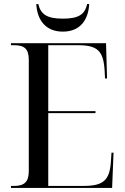

<svg xmlns="http://www.w3.org/2000/svg" viewBox="-20 -927 617 947"><path d="M290 -771C378 -771 416 -832 420 -907H410C398 -855 367 -835 290 -835C212 -835 181 -856 169 -907H159C163 -832 202 -771 290 -771ZM34 0H533L540 -174H530L527 -130C521 -38 490 -10 392 -10H218V-369H451V-379H218V-704H365C461 -704 490 -676 496 -580L498 -540H508L503 -714H34V-704H50C100 -704 122 -686 122 -632V-83C122 -29 99 -10 50 -10H34Z"/></svg>

Font: Noto Serif Display SemiCondensed
Style: Regular
Weight: 400
Width: 4
Designer: Monotype Design Team
Foundry: Monotype Imaging Inc.
Version: Version 2.009